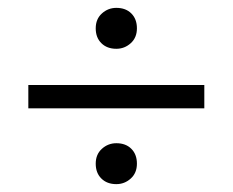

<svg xmlns="http://www.w3.org/2000/svg" viewBox="-20 -595 591 488"><path d="M499.3 -379V-319.7H52V-379ZM223.3 -179Q223.3 -202.7 239 -216.8Q254.7 -231 275.7 -231Q299.7 -231 313.8 -216.8Q328 -202.7 328 -179Q328 -155.3 312.3 -141.2Q296.6 -127 275.7 -127Q252 -127 237.7 -141.2Q223.3 -155.3 223.3 -179ZM223.3 -523Q223.3 -546.7 239 -560.8Q254.7 -575 275.7 -575Q299.7 -575 313.8 -560.8Q328 -546.7 328 -523Q328 -499.3 312.3 -485.2Q296.6 -471 275.7 -471Q252 -471 237.7 -485.2Q223.3 -499.3 223.3 -523Z"/></svg>

Font: Bitter Thin
Style: Regular
Weight: 100
Designer: Sol Matas, and Bitter project Authors
Foundry: Sol Matas
Version: Version 2.002